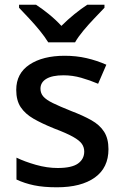

<svg xmlns="http://www.w3.org/2000/svg" viewBox="-20 -879 524 816"><path d="M441 -245Q441 -166 383 -124.5Q325 -83 222 -83Q165 -83 124.5 -91.5Q84 -100 50 -116V-209Q85 -192 132.5 -178.5Q180 -165 225 -165Q285 -165 311.5 -184Q338 -203 338 -235Q338 -253 328 -267.5Q318 -282 290.5 -297.5Q263 -313 210 -333Q158 -354 122.5 -374.5Q87 -395 68 -423.5Q49 -452 49 -497Q49 -567 105.5 -604.5Q162 -642 255 -642Q304 -642 347.5 -632Q391 -622 432 -604L397 -523Q362 -538 325 -548.5Q288 -559 250 -559Q202 -559 177 -544Q152 -529 152 -502Q152 -483 164 -469Q176 -455 204.5 -441Q233 -427 283 -407Q333 -388 368.5 -368Q404 -348 422.5 -319Q441 -290 441 -245ZM185 -699Q171 -722 149 -749Q127 -776 103 -801.5Q79 -827 61 -846V-859H133Q159 -842 187.5 -819Q216 -796 241 -769Q268 -796 296.5 -819Q325 -842 351 -859H424V-846Q406 -827 381.5 -801.5Q357 -776 334.5 -749Q312 -722 299 -699Z"/></svg>

Font: Noto Sans Telugu UI Medium
Style: Regular
Weight: 500
Designer: Jelle Bosma - Monotype Design Team
Foundry: Monotype Imaging Inc.
Version: Version 2.005; ttfautohint (v1.8.4.7-5d5b)